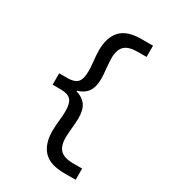

<svg xmlns="http://www.w3.org/2000/svg" viewBox="-218 -821 1017 1141"><g transform="rotate(30 290.0 -250.0)"><path d="M409 210Q311 210 267 162.5Q223 115 223 26Q223 7 224.5 -11Q226 -29 228 -48Q230 -66 231 -82Q232 -98 232 -113Q232 -167 212 -189Q192 -211 142 -211H87V-289H142Q192 -289 212 -311Q232 -333 232 -387Q232 -402 231 -418Q230 -434 228 -452Q226 -471 224.5 -489Q223 -507 223 -526Q223 -615 267 -662.5Q311 -710 409 -710H488V-633H428Q365 -633 338 -606.5Q311 -580 311 -521Q311 -508 312.5 -491Q314 -474 315 -458Q317 -438 318.5 -420Q320 -402 320 -386Q320 -328 297.5 -296.5Q275 -265 230 -252V-248Q275 -235 297.5 -204Q320 -173 320 -114Q320 -98 318.5 -80Q317 -62 315 -42Q314 -26 312.5 -9.5Q311 7 311 21Q311 80 338 106.5Q365 133 428 133H488V210Z"/></g></svg>

Font: Sometype Mono SemiBold
Style: Regular
Weight: 600
Designer: Ryoichi Tsunekawa
Foundry: Dharma Type
Version: Version 1.001